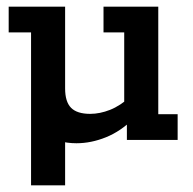

<svg xmlns="http://www.w3.org/2000/svg" viewBox="-20 -419 577 575"><path d="M73 136V-322H6V-399H175V-154Q175 -114 193 -96Q211 -78 250 -78Q279 -78 309.5 -90Q340 -102 371 -130L352 -97V-322H290V-399H454V-77H512V0H360V-61L380 -64Q342 -26 297.5 -8Q253 10 209 10Q180 10 155.5 2.5Q131 -5 117 -22L175 -50V136Z"/></svg>

Font: Rokkitt SemiBold
Style: Regular
Weight: 600
Designer: Vernon Adams
Foundry: Vernon Adams
Version: Version 3.103